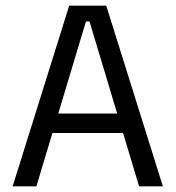

<svg xmlns="http://www.w3.org/2000/svg" viewBox="-20 -659 621 679"><path d="M24.7 0 224.7 -639H355.7L556 0H471.9L296.6 -583H283.9L108.7 0ZM144.3 -188.7V-257.6H435.5V-188.7Z"/></svg>

Font: Anek Odia Medium
Style: Regular
Weight: 500
Designer: Yesha Goshar & Mahesh Sahu (Odia), Yesha Goshar (Latin)
Foundry: Ek Type
Version: Version 1.003